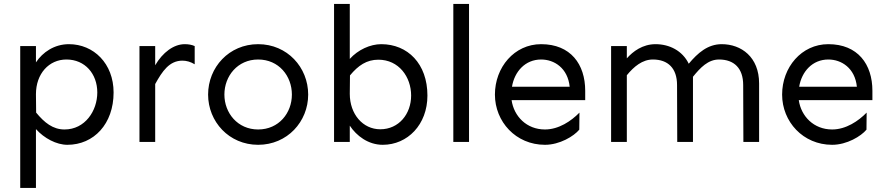

<svg xmlns="http://www.w3.org/2000/svg" viewBox="-20 -723 4513 978"><path d="M318.4 -419.9C413.1 -419.9 475.6 -346.7 475.6 -252C475.6 -158.2 413.1 -63.5 308.6 -63.5C249 -63.5 206.1 -98.6 164.1 -149.4L163.1 -243.2C163.1 -347.7 229.5 -419.9 318.4 -419.9ZM331.1 -498C256.8 -498 197.3 -457 163.1 -405.3V-488.3H83V234.4H163.1V-65.4C205.1 -18.6 267.6 14.6 323.2 14.6C458 14.6 558.6 -91.8 558.6 -252C558.6 -399.4 457 -498 331.1 -498Z M690.4 -488.3V0H770.5V-294.9C806.6 -360.4 842.8 -414.1 909.2 -414.1C929.7 -414.1 951.2 -408.2 971.7 -395.5V-488.3C957 -495.1 939.5 -498 920.9 -498C865.2 -498 808.6 -456.1 770.5 -390.6V-488.3Z M1294.9 -498C1146.5 -498 1040 -379.9 1040 -241.2C1040 -103.5 1146.5 14.6 1294.9 14.6C1443.4 14.6 1549.8 -103.5 1549.8 -241.2C1549.8 -379.9 1443.4 -498 1294.9 -498ZM1294.9 -419.9C1400.4 -419.9 1466.8 -335.9 1466.8 -241.2C1466.8 -147.5 1400.4 -63.5 1294.9 -63.5C1190.4 -63.5 1123 -147.5 1123 -241.2C1123 -335.9 1190.4 -419.9 1294.9 -419.9Z M1907.2 -418.9C2011.7 -418.9 2074.2 -331.1 2074.2 -236.3C2074.2 -142.6 2011.7 -64.5 1917 -64.5C1828.1 -64.5 1761.7 -141.6 1761.7 -245.1L1762.7 -338.9C1804.7 -389.6 1847.7 -418.9 1907.2 -418.9ZM1921.9 -498C1866.2 -498 1803.7 -469.7 1761.7 -422.9V-703.1H1681.6V0H1761.7V-83C1795.9 -31.2 1855.5 14.6 1929.7 14.6C2055.7 14.6 2157.2 -87.9 2157.2 -236.3C2157.2 -398.4 2056.6 -498 1921.9 -498Z M2289.1 -703.1V0H2369.1V-703.1Z M2736.3 -419.9C2803.7 -419.9 2872.1 -376 2881.8 -281.2H2587.9C2600.6 -358.4 2655.3 -419.9 2736.3 -419.9ZM2736.3 -498C2599.6 -498 2501 -379.9 2501 -241.2C2501 -103.5 2607.4 14.6 2755.9 14.6C2831.1 14.6 2903.3 -29.3 2930.7 -62.5L2931.6 -149.4C2889.6 -106.4 2826.2 -63.5 2755.9 -63.5C2662.1 -63.5 2597.7 -130.9 2585.9 -212.9H2960.9V-260.7C2960.9 -395.5 2886.7 -498 2736.3 -498Z M3092.8 -488.3V0H3172.9V-339.8C3209 -383.8 3252 -419.9 3305.7 -419.9C3382.8 -419.9 3428.7 -375 3428.7 -290L3429.7 0H3509.8V-332C3547.9 -378.9 3586.9 -419.9 3642.6 -419.9C3719.7 -419.9 3765.6 -375 3765.6 -290L3766.6 0H3846.7V-297.9C3846.7 -432.6 3755.9 -498 3656.2 -498C3585 -498 3534.2 -453.1 3488.3 -398.4C3456.1 -464.8 3389.6 -498 3319.3 -498C3252.9 -498 3204.1 -460.9 3172.9 -425.8V-488.3Z M4199.2 -419.9C4266.6 -419.9 4335 -376 4344.7 -281.2H4050.8C4063.5 -358.4 4118.2 -419.9 4199.2 -419.9ZM4199.2 -498C4062.5 -498 3963.9 -379.9 3963.9 -241.2C3963.9 -103.5 4070.3 14.6 4218.8 14.6C4293.9 14.6 4366.2 -29.3 4393.6 -62.5L4394.5 -149.4C4352.5 -106.4 4289.1 -63.5 4218.8 -63.5C4125 -63.5 4060.5 -130.9 4048.8 -212.9H4423.8V-260.7C4423.8 -395.5 4349.6 -498 4199.2 -498Z"/></svg>

Font: Sen-gleads
Style: Regular
Weight: 400
Designer: Kosal Sen, Philatype
Foundry: Philatype
Version: Version 1.004; ttfautohint (v1.8.3)